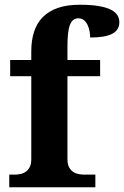

<svg xmlns="http://www.w3.org/2000/svg" viewBox="-20 -789 523 809"><path d="M19 0V-53.2H41Q51.8 -53.2 64.2 -55.4Q76.7 -57.6 87.2 -64.5Q97.7 -71.3 104.7 -84Q111.8 -96.7 111.8 -118.2V-467.8H22.9V-536.1H111.8V-573.2Q111.8 -619.6 123.8 -656Q135.7 -692.4 160.9 -717.5Q186 -742.7 224.6 -755.9Q263.2 -769 315.9 -769Q364.3 -769 396.5 -763.4Q428.7 -757.8 447.8 -747.8Q466.8 -737.8 474.9 -724.6Q482.9 -711.4 482.9 -695.8Q482.9 -662.1 452.4 -646.5Q421.9 -630.9 359.9 -630.9Q359.9 -643.1 357.4 -657.2Q355 -671.4 349.1 -683.6Q343.3 -695.8 333.7 -703.9Q324.2 -711.9 310.1 -711.9Q297.9 -711.9 289.1 -705.3Q280.3 -698.7 274.7 -684.3Q269 -669.9 266.6 -647Q264.2 -624 264.2 -590.8V-536.1H401.9V-467.8H264.2V-118.2Q264.2 -96.7 271.2 -84Q278.3 -71.3 288.8 -64.5Q299.3 -57.6 311.8 -55.4Q324.2 -53.2 335 -53.2H381.8V0Z"/></svg>

Font: Droids
Style: b
Weight: 700
Foundry: Ascender Corporation
Version: Version 1.00 build 113